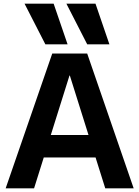

<svg xmlns="http://www.w3.org/2000/svg" viewBox="-20 -1020 755 1040"><path d="M225.7 -780 113 -1000H270.6L346 -780ZM452.3 -780 339.7 -1000H497.3L572.6 -780ZM10.7 0 263 -730H452.3L704 0H550.1L358.3 -610.7H356.3L164.6 0ZM157.7 -167V-288.7H557.7V-167Z"/></svg>

Font: M PLUS 2 Thin
Style: Regular
Weight: 100
Designer: Coji Morishita
Foundry: UNDERFOREST DESIGN
Version: Version 1.001